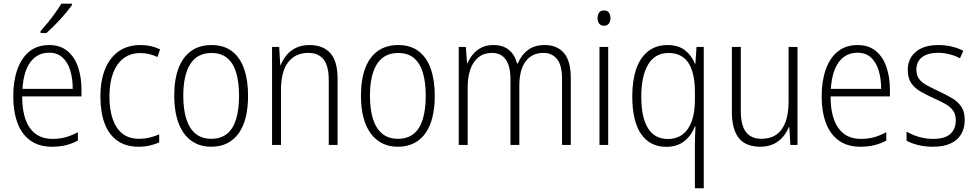

<svg xmlns="http://www.w3.org/2000/svg" viewBox="-20 -785 5285 1040"><path d="M246.1 -541Q306.6 -541 345.5 -508.5Q384.3 -476.1 402.8 -421.6Q421.4 -367.2 421.4 -299.8V-262.7H100.1Q100.1 -150.9 141.8 -91.8Q183.6 -32.7 264.2 -32.7Q302.7 -32.7 334.2 -41.3Q365.7 -49.8 401.9 -68.8V-23.4Q370.1 -6.8 336.7 1.5Q303.2 9.8 261.7 9.8Q190.9 9.8 144 -24.2Q97.2 -58.1 74.5 -119.6Q51.8 -181.2 51.8 -262.7Q51.8 -345.2 73.7 -408Q95.7 -470.7 138.9 -505.9Q182.1 -541 246.1 -541ZM245.6 -499.5Q183.6 -499.5 145.8 -450.2Q107.9 -400.9 101.6 -303.7H374Q374 -358.9 360.4 -403.6Q346.7 -448.2 318.4 -473.9Q290 -499.5 245.6 -499.5ZM369.6 -765.1V-757.3Q357.9 -740.7 341.6 -720.7Q325.2 -700.7 305.9 -679.7Q286.6 -658.7 267.6 -639.9Q248.5 -621.1 231.4 -606H199.7V-616.2Q220.2 -639.2 241 -664.8Q261.7 -690.4 280 -716.3Q298.3 -742.2 312.5 -765.1Z M730.5 9.8Q662.1 9.8 616 -22.7Q569.8 -55.2 546.9 -116Q523.9 -176.8 523.9 -261.2Q523.9 -350.1 550 -412.6Q576.2 -475.1 624.5 -508.1Q672.9 -541 740.2 -541Q771.5 -541 798.1 -534.9Q824.7 -528.8 847.2 -517.6L832.5 -476.1Q811 -486.8 787.6 -492.2Q764.2 -497.6 741.2 -497.6Q688 -497.6 650.4 -470Q612.8 -442.4 592.8 -389.6Q572.8 -336.9 572.8 -261.7Q572.8 -193.4 589.8 -142.1Q606.9 -90.8 642.3 -62Q677.7 -33.2 732.9 -33.2Q762.2 -33.2 790 -39.8Q817.9 -46.4 842.3 -57.1V-13.7Q820.3 -3.4 791.5 3.2Q762.7 9.8 730.5 9.8Z M1323.7 -266.1Q1323.7 -201.7 1311.3 -150.6Q1298.8 -99.6 1273.7 -64Q1248.5 -28.3 1211.2 -9.3Q1173.8 9.8 1123.5 9.8Q1075.2 9.8 1038.1 -9.3Q1001 -28.3 975.3 -64.2Q949.7 -100.1 936.8 -151.1Q923.8 -202.1 923.8 -266.6Q923.8 -354 947 -415.3Q970.2 -476.6 1015.4 -508.8Q1060.5 -541 1126 -541Q1192.9 -541 1236.8 -507.3Q1280.8 -473.6 1302.2 -411.9Q1323.7 -350.1 1323.7 -266.1ZM972.7 -266.6Q972.7 -193.4 989 -141.1Q1005.4 -88.9 1039.1 -61Q1072.8 -33.2 1124.5 -33.2Q1176.3 -33.2 1209.7 -60.3Q1243.2 -87.4 1259 -139.9Q1274.9 -192.4 1274.9 -266.6Q1274.9 -336.9 1260 -388.9Q1245.1 -440.9 1212.2 -469.5Q1179.2 -498 1125.5 -498Q1048.3 -498 1010.5 -437.7Q972.7 -377.4 972.7 -266.6Z M1656.2 -541Q1730 -541 1769.3 -497.1Q1808.6 -453.1 1808.6 -358.9V0H1760.7V-351.6Q1760.7 -428.2 1732.4 -463.4Q1704.1 -498.5 1650.4 -498.5Q1580.6 -498.5 1541.3 -448.5Q1502 -398.4 1502 -295.9V0H1453.6V-530.8H1492.2L1498 -433.6H1501Q1512.7 -462.9 1533.2 -487.3Q1553.7 -511.7 1584.2 -526.4Q1614.7 -541 1656.2 -541Z M2335 -266.1Q2335 -201.7 2322.5 -150.6Q2310.1 -99.6 2284.9 -64Q2259.8 -28.3 2222.4 -9.3Q2185.1 9.8 2134.8 9.8Q2086.4 9.8 2049.3 -9.3Q2012.2 -28.3 1986.6 -64.2Q1960.9 -100.1 1948 -151.1Q1935.1 -202.1 1935.1 -266.6Q1935.1 -354 1958.3 -415.3Q1981.4 -476.6 2026.6 -508.8Q2071.8 -541 2137.2 -541Q2204.1 -541 2248 -507.3Q2292 -473.6 2313.5 -411.9Q2335 -350.1 2335 -266.1ZM1983.9 -266.6Q1983.9 -193.4 2000.2 -141.1Q2016.6 -88.9 2050.3 -61Q2084 -33.2 2135.7 -33.2Q2187.5 -33.2 2220.9 -60.3Q2254.4 -87.4 2270.3 -139.9Q2286.1 -192.4 2286.1 -266.6Q2286.1 -336.9 2271.2 -388.9Q2256.3 -440.9 2223.4 -469.5Q2190.4 -498 2136.7 -498Q2059.6 -498 2021.7 -437.7Q1983.9 -377.4 1983.9 -266.6Z M2931.2 -541Q2997.6 -541 3034.7 -497.8Q3071.8 -454.6 3071.8 -362.8V0H3024.4V-358.4Q3024.4 -432.6 2996.8 -465.6Q2969.2 -498.5 2923.8 -498.5Q2861.8 -498.5 2827.4 -452.9Q2793 -407.2 2793 -319.3V0H2745.1V-353.5Q2745.1 -406.2 2732.4 -438Q2719.7 -469.7 2697.5 -484.1Q2675.3 -498.5 2645 -498.5Q2601.6 -498.5 2572.3 -475.3Q2543 -452.1 2528.1 -410.2Q2513.2 -368.2 2513.2 -312V0H2464.8V-530.8H2503.4L2509.8 -442.9H2512.7Q2523.4 -468.3 2541.5 -490.5Q2559.6 -512.7 2586.9 -526.9Q2614.3 -541 2652.8 -541Q2706.1 -541 2738 -513.4Q2770 -485.8 2780.8 -440.9H2784.7Q2803.7 -487.3 2839.6 -514.2Q2875.5 -541 2931.2 -541Z M3274.4 -530.8V0H3227.1V-530.8ZM3252 -728.5Q3269.5 -728.5 3278.1 -716.8Q3286.6 -705.1 3286.6 -687Q3286.6 -668 3277.6 -656.7Q3268.6 -645.5 3251.5 -645.5Q3234.9 -645.5 3225.8 -656.7Q3216.8 -668 3216.8 -686.5Q3216.8 -705.1 3225.3 -716.8Q3233.9 -728.5 3252 -728.5Z M3744.1 234.9V-4.9Q3744.1 -22.5 3745.1 -49.6Q3746.1 -76.7 3747.1 -100.1H3743.7Q3725.6 -51.3 3686.8 -20.5Q3647.9 10.3 3588.4 10.3Q3500.5 10.3 3452.6 -59.1Q3404.8 -128.4 3404.8 -263.2Q3404.8 -349.1 3426.3 -411.4Q3447.8 -473.6 3490.7 -507.3Q3533.7 -541 3596.2 -541Q3654.3 -541 3690.7 -512.5Q3727.1 -483.9 3743.7 -439.9H3746.6L3752.9 -530.8H3792V234.9ZM3596.2 -32.2Q3645.5 -32.2 3678.2 -57.6Q3710.9 -83 3727.5 -129.9Q3744.1 -176.8 3744.1 -242.2V-287.6Q3744.1 -390.1 3709 -444.1Q3673.8 -498 3601.6 -498Q3528.3 -498 3491 -436Q3453.6 -374 3453.6 -262.2Q3453.6 -147 3490.5 -89.6Q3527.3 -32.2 3596.2 -32.2Z M4299.8 -530.8V0H4261.2L4255.4 -96.2H4252.4Q4241.2 -67.9 4220.9 -43.7Q4200.7 -19.5 4170.2 -4.9Q4139.6 9.8 4097.7 9.8Q4045.9 9.8 4012 -11Q3978 -31.7 3961.2 -73.5Q3944.3 -115.2 3944.3 -176.3V-530.8H3992.7V-184.1Q3992.7 -106 4020.8 -69.6Q4048.8 -33.2 4103.5 -33.2Q4151.9 -33.2 4184.6 -55.4Q4217.3 -77.6 4234.4 -123Q4251.5 -168.5 4251.5 -237.3V-530.8Z M4625 -541Q4685.5 -541 4724.4 -508.5Q4763.2 -476.1 4781.7 -421.6Q4800.3 -367.2 4800.3 -299.8V-262.7H4479Q4479 -150.9 4520.8 -91.8Q4562.5 -32.7 4643.1 -32.7Q4681.6 -32.7 4713.1 -41.3Q4744.6 -49.8 4780.8 -68.8V-23.4Q4749 -6.8 4715.6 1.5Q4682.1 9.8 4640.6 9.8Q4569.8 9.8 4522.9 -24.2Q4476.1 -58.1 4453.4 -119.6Q4430.7 -181.2 4430.7 -262.7Q4430.7 -345.2 4452.6 -408Q4474.6 -470.7 4517.8 -505.9Q4561 -541 4625 -541ZM4624.5 -499.5Q4562.5 -499.5 4524.7 -450.2Q4486.8 -400.9 4480.5 -303.7H4752.9Q4752.9 -358.9 4739.3 -403.6Q4725.6 -448.2 4697.3 -473.9Q4668.9 -499.5 4624.5 -499.5Z M5205.6 -135.3Q5205.6 -89.8 5185.8 -57.1Q5166 -24.4 5127.9 -7.3Q5089.8 9.8 5033.7 9.8Q4987.8 9.8 4951.2 0.2Q4914.6 -9.3 4890.6 -22.5V-72.3Q4919.9 -54.7 4957 -43.7Q4994.1 -32.7 5033.7 -32.7Q5098.1 -32.7 5127.7 -59.6Q5157.2 -86.4 5157.2 -133.8Q5157.2 -164.6 5143.3 -184.8Q5129.4 -205.1 5103 -220.5Q5076.7 -235.8 5038.6 -252.4Q4997.1 -271.5 4965.1 -290Q4933.1 -308.6 4915 -335.9Q4897 -363.3 4897 -406.7Q4897 -467.3 4940.7 -504.2Q4984.4 -541 5061.5 -541Q5101.1 -541 5135.5 -532.7Q5169.9 -524.4 5198.2 -509.8L5179.7 -469.2Q5155.3 -482.9 5123.8 -491Q5092.3 -499 5060.5 -499Q5006.3 -499 4975.1 -475.6Q4943.8 -452.1 4943.8 -408.2Q4943.8 -377.9 4957.5 -358.6Q4971.2 -339.4 4997.8 -324.5Q5024.4 -309.6 5062.5 -292Q5102.1 -273.4 5134.8 -254.6Q5167.5 -235.8 5186.5 -208Q5205.6 -180.2 5205.6 -135.3Z"/></svg>

Font: Open Sans SemiCondensed Light
Style: Regular
Weight: 300
Width: 4
Designer: Monotype Design Team
Foundry: Monotype Imaging Inc.
Version: Version 3.000